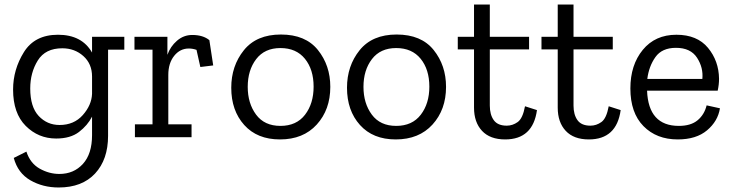

<svg xmlns="http://www.w3.org/2000/svg" viewBox="-20 -608 3246 851"><path d="M531 -388H459V-6Q459 99 401.5 161Q344 223 240 223Q170 223 114.5 191Q59 159 41 92L97 64Q114 116 156 139.5Q198 163 243 163Q307 163 347.5 118.5Q388 74 388 -9V-91Q368 -52 330 -23Q292 6 229 6Q150 6 94 -50Q38 -106 38 -211Q38 -300 86 -377Q134 -454 237 -454Q343 -454 388 -375V-445H531ZM388 -192V-269Q388 -325 349.5 -359.5Q311 -394 256 -394Q181 -394 147.5 -340Q114 -286 114 -216Q114 -134 151.5 -94Q189 -54 244 -54Q308 -54 347 -98Q386 -142 388 -192Z M832 -453Q880 -453 908 -430L925 -318L868 -311L851 -387Q834 -393 817 -393Q778 -393 752 -360.5Q726 -328 726 -276V-57H829V0H578V-57H656V-388H576V-445H722V-365Q735 -402 764.5 -427.5Q794 -453 832 -453Z M1444 -223Q1444 -122 1384 -56Q1324 10 1221 10Q1120 10 1062.5 -54Q1005 -118 1005 -219Q1005 -316 1061 -385.5Q1117 -455 1225 -455Q1334 -455 1389 -386.5Q1444 -318 1444 -223ZM1370 -224Q1370 -300 1331.5 -347.5Q1293 -395 1223 -395Q1153 -395 1115.5 -346Q1078 -297 1078 -223Q1078 -150 1115 -100Q1152 -50 1223 -50Q1294 -50 1332 -99.5Q1370 -149 1370 -224Z M1957 -223Q1957 -122 1897 -56Q1837 10 1734 10Q1633 10 1575.5 -54Q1518 -118 1518 -219Q1518 -316 1574 -385.5Q1630 -455 1738 -455Q1847 -455 1902 -386.5Q1957 -318 1957 -223ZM1883 -224Q1883 -300 1844.5 -347.5Q1806 -395 1736 -395Q1666 -395 1628.5 -346Q1591 -297 1591 -223Q1591 -150 1628 -100Q1665 -50 1736 -50Q1807 -50 1845 -99.5Q1883 -149 1883 -224Z M2360 -120Q2342 10 2219 10Q2152 10 2116.5 -28Q2081 -66 2081 -131V-389H2009V-445H2081V-588H2151V-445H2325V-389H2151V-140Q2151 -100 2168.5 -75.5Q2186 -51 2226 -51Q2252 -51 2274.5 -67Q2297 -83 2307 -137Z M2731 -120Q2713 10 2590 10Q2523 10 2487.5 -28Q2452 -66 2452 -131V-389H2380V-445H2452V-588H2522V-445H2696V-389H2522V-140Q2522 -100 2539.5 -75.5Q2557 -51 2597 -51Q2623 -51 2645.5 -67Q2668 -83 2678 -137Z M3171 -128Q3162 -71 3114 -30.5Q3066 10 2984 10Q2890 10 2832 -49Q2774 -108 2774 -216Q2774 -320 2829 -387Q2884 -454 2978 -454Q3070 -454 3118 -396Q3166 -338 3167 -259Q3167 -233 3161 -206H2848Q2854 -50 2989 -50Q3042 -50 3072 -75Q3102 -100 3112 -141ZM3093 -258Q3098 -308 3069.5 -352Q3041 -396 2976 -396Q2914 -396 2885 -355Q2856 -314 2849 -258Z"/></svg>

Font: Zilla Slab
Style: Regular
Weight: 400
Designer: Typotheque.com
Foundry: Typotheque type foundry
Version: Version 1.1; 2017; ttfautohint (v1.6)